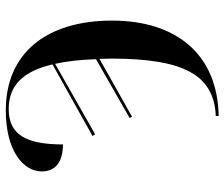

<svg xmlns="http://www.w3.org/2000/svg" viewBox="-76 -688 774 662"><g transform="rotate(-90 311.0 -357.0)"><path d="M242 0V10C456 6 571 -137 571 -358C571 -582 460 -724 262 -724C119 -724 51 -662 51 -600C51 -553 83 -527 144 -527C144 -656 179 -714 266 -714C350 -714 397 -661 420 -563L173 -425L179 -416L422 -554C431 -514 436 -467 438 -413L235 -297L240 -289L439 -401C439 -388 440 -372 440 -357C439 -118 388 -6 242 0Z"/></g></svg>

Font: Noto Serif Display SemiCondensed SemiBold
Style: Regular
Weight: 600
Width: 4
Designer: Monotype Design Team
Foundry: Monotype Imaging Inc.
Version: Version 2.009